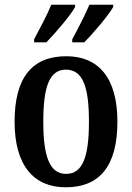

<svg xmlns="http://www.w3.org/2000/svg" viewBox="-20 -786 562 816"><path d="M287 -619V-606H338C378 -646 441 -721 461 -756V-766H360C341 -721 313 -667 287 -619ZM125 -619V-606H177C216 -646 280 -721 299 -756V-766H198C180 -721 150 -667 125 -619ZM259 10C404 10 479 -81 479 -269C479 -457 397 -547 262 -547C117 -547 42 -457 42 -269C42 -81 125 10 259 10ZM261 -47C190 -47 164 -123 164 -269C164 -415 189 -490 260 -490C333 -490 358 -415 358 -269C358 -123 333 -47 261 -47Z"/></svg>

Font: Noto Serif Tamil Condensed SemiBold
Style: Regular
Weight: 600
Width: 3
Designer: Indian Type Foundry, Tom Grace, and the Monotype Design Team
Foundry: Monotype Imaging Inc.
Version: Version 2.004